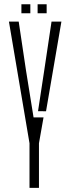

<svg xmlns="http://www.w3.org/2000/svg" viewBox="-20 -904 338 924"><path d="M122 0V-214.5L23 -800H70L105 -566L141.5 -339H189.5L167.5 -214.5V0ZM163 -369 193 -566 228 -800H275.5L201.5 -368.5ZM161 -840V-883.5H204.5V-840ZM83 -840V-883.5H126V-840Z"/></svg>

Font: Big Shoulders Stencil Display Light
Style: Regular
Weight: 300
Designer: Patric King
Foundry: XO Type Co
Version: Version 1.000